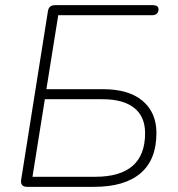

<svg xmlns="http://www.w3.org/2000/svg" viewBox="-20 -725 689 745"><path d="M62 -27 166 -682Q168 -694 175 -699.5Q182 -705 193 -705H573Q584 -705 589.5 -701Q595 -697 595 -689Q595 -678 588.5 -672Q582 -666 571 -666H206L160 -379H379Q480 -379 533.5 -333.5Q587 -288 587 -209Q587 -105 525 -52.5Q463 0 345 0H85Q72 0 66 -7Q60 -14 62 -27ZM543 -208Q543 -273 500.5 -306.5Q458 -340 378 -340H154L106 -39H349Q543 -39 543 -208Z"/></svg>

Font: SN Pro Thin
Style: Italic
Weight: 200
Italic angle: -9°
Designer: Tobias Whetton
Foundry: Supernotes
Version: Version 1.003;Glyphs 3.3 (3324)